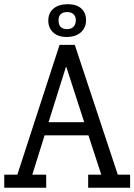

<svg xmlns="http://www.w3.org/2000/svg" viewBox="-20 -884 633 904"><path d="M197.5 -61.7V0H0V-61.7H61.7L260.5 -672.8H332.1L534.6 -61.7H592.6V0H395.1V-61.7H456.8L396.3 -246.9H190.1L132.1 -61.7ZM290.1 -567.9 208.6 -308.6H376.5L292.6 -567.9ZM207.4 -786.4Q207.4 -823.5 232.1 -843.8Q256.8 -864.2 298.8 -864.2Q340.7 -864.2 363 -843.8Q385.2 -823.5 385.2 -788.9Q385.2 -754.3 361.1 -732.1Q337 -709.9 293.8 -709.9Q253.1 -709.9 230.2 -731.5Q207.4 -753.1 207.4 -786.4ZM255.6 -788.9Q255.6 -766.7 266 -756.8Q276.5 -746.9 296.3 -746.9Q314.8 -746.9 325.9 -758Q337 -769.1 337 -788.9Q337 -807.4 325.9 -817.3Q314.8 -827.2 296.3 -827.2Q276.5 -827.2 266 -817.3Q255.6 -807.4 255.6 -788.9Z"/></svg>

Font: Slabo 27px
Style: Regular
Weight: 400
Version: Version 1.02 Build 003a